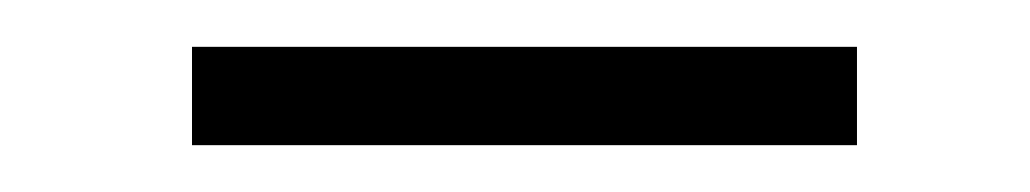

<svg xmlns="http://www.w3.org/2000/svg" viewBox="-20 -657 440 82"><path d="M62 -595H346V-637H62Z"/></svg>

Font: Charger Sport
Style: HLExt
Weight: 100
Designer: Jasper
Foundry: Cannot Into Space Fonts
Version: Version 1.1